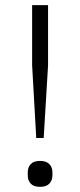

<svg xmlns="http://www.w3.org/2000/svg" viewBox="-20 -718 312 747"><path d="M121 -181 105 -464V-698H167V-464L150 -181ZM136 9Q111 9 99.5 -3.5Q88 -16 88 -36V-47Q88 -67 99.5 -79.5Q111 -92 136 -92Q160 -92 172 -79.5Q184 -67 184 -47V-36Q184 -16 172 -3.5Q160 9 136 9Z"/></svg>

Font: IBM Plex Sans Thai Light
Style: Regular
Weight: 300
Designer: Mike Abbink, Paul van der Laan, Pieter van Rosmalen, Ben Mitchell, Mark Frömberg
Foundry: Bold Monday
Version: Version 1.2